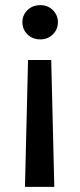

<svg xmlns="http://www.w3.org/2000/svg" viewBox="-20 -585 312 746"><path d="M89 -352 77 141H191L179 -352ZM137 -565Q106 -565 86.5 -545.5Q67 -526 67 -499Q67 -471 86.5 -451.5Q106 -432 137 -432Q166 -432 185.5 -451.5Q205 -471 205 -499Q205 -526 185.5 -545.5Q166 -565 137 -565Z"/></svg>

Font: DeepMind Sans Medium
Style: Regular
Weight: 500
Designer: Jonny Pinhorn / Modifications: Colophon Foundry
Foundry: Colophon Foundry
Version: Version 1.002; ttfautohint (v1.8.2)